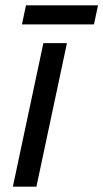

<svg xmlns="http://www.w3.org/2000/svg" viewBox="-20 -697 386 717"><path d="M28 0 142 -536H230L116 0ZM62 -606 77 -677H346L331 -606Z"/></svg>

Font: Noto Sans IKEA
Style: Italic
Weight: 400
Italic angle: -12°
Designer: Monotype Design Team
Foundry: Monotype Imaging Inc.
Version: Version 2.001